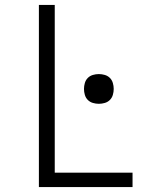

<svg xmlns="http://www.w3.org/2000/svg" viewBox="-20 -755 640 775"><path d="M137 0V-735H201V-58H515V0ZM379 -336Q367 -336 355 -339.5Q343 -343 334.5 -351.5Q326 -360 322.5 -372Q319 -384 319 -396Q319 -408 322.5 -420Q326 -432 334.5 -440.5Q343 -449 355 -452.5Q367 -456 379 -456Q391 -456 403 -452.5Q415 -449 423.5 -440.5Q432 -432 435.5 -420Q439 -408 439 -396Q439 -384 435.5 -372Q432 -360 423.5 -351.5Q415 -343 403 -339.5Q391 -336 379 -336Z"/></svg>

Font: Iosevka Light Extended
Style: Regular
Weight: 300
Width: 7
Monospace: yes
Designer: Belleve Invis
Foundry: Belleve Invis
Version: Version 32.5.0; ttfautohint (v1.8.4)